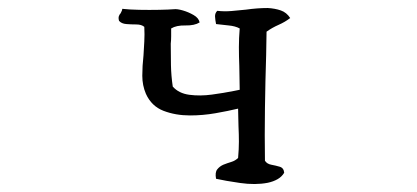

<svg xmlns="http://www.w3.org/2000/svg" viewBox="-20 -487 1040 479"><path d="M704 -442Q691 -432 675 -425Q659 -418 645 -408Q645 -394 644.5 -379.5Q644 -365 644 -350Q642 -287 641 -217.5Q640 -148 641 -86Q646 -78 657 -76Q668 -74 678 -71Q688 -68 689 -56Q683 -46 672.5 -40Q662 -34 648 -31Q617 -25 579 -30.5Q541 -36 519 -41Q516 -57 522 -64.5Q528 -72 537 -76Q547 -80 557 -83Q567 -86 574 -93Q576 -115 576 -133.5Q576 -152 575 -172Q575 -182 574.5 -193Q574 -204 574 -216Q549 -210 517.5 -204.5Q486 -199 454 -199Q418 -199 388 -210.5Q358 -222 344 -253Q335 -274 335 -298Q335 -322 338 -349Q339 -366 340 -383.5Q341 -401 340 -420Q333 -426 320 -426Q307 -426 295 -427Q283 -428 277 -435Q275 -442 276.5 -446.5Q278 -451 281 -454Q285 -461 285 -465Q302 -463 327.5 -462.5Q353 -462 377.5 -462.5Q402 -463 414 -464Q422 -465 436 -461Q450 -457 463 -449.5Q476 -442 478 -431Q465 -423 442.5 -423.5Q420 -424 407 -416Q407 -406 407 -396.5Q407 -387 406 -378Q406 -351 406.5 -324.5Q407 -298 411 -271Q426 -254 452.5 -250.5Q479 -247 508.5 -251Q538 -255 563 -260Q567 -261 570.5 -261.5Q574 -262 578 -263Q578 -279 577.5 -293.5Q577 -308 577 -322Q576 -347 576 -369.5Q576 -392 578 -416Q567 -422 550.5 -423.5Q534 -425 519 -427Q517 -437 516.5 -445.5Q516 -454 522 -460Q539 -458 557.5 -459.5Q576 -461 594 -463Q608 -465 621.5 -466Q635 -467 648 -467Q666 -466 680.5 -461Q695 -456 704 -442Z"/></svg>

Font: Yuji Syuku
Style: Regular
Weight: 400
Designer: Kataoka Yuji
Foundry: Kinuta Font Factory
Version: Version 3.002